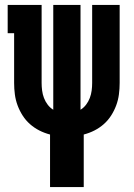

<svg xmlns="http://www.w3.org/2000/svg" viewBox="-20 -550 540 775"><path d="M182 205V-7Q159 -13 138.5 -23.5Q118 -34 101 -49Q84 -64 71.5 -83.5Q59 -103 51 -124.5Q43 -146 40 -169Q37 -192 37 -215V-416H11V-530H148V-215Q148 -200 150 -184.5Q152 -169 157.5 -154.5Q163 -140 172.5 -127.5Q182 -115 195 -107V-530H305V-107Q318 -115 327.5 -127.5Q337 -140 342.5 -154.5Q348 -169 350 -184.5Q352 -200 352 -215V-530H463V-215Q463 -192 460 -169Q457 -146 449 -124.5Q441 -103 428.5 -83.5Q416 -64 399 -49Q382 -34 361.5 -23.5Q341 -13 318 -7V205Z"/></svg>

Font: Iosevka Slab Heavy
Style: Regular
Weight: 900
Monospace: yes
Designer: Belleve Invis
Foundry: Belleve Invis
Version: Version 11.1.0; ttfautohint (v1.8.3)